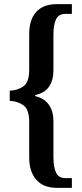

<svg xmlns="http://www.w3.org/2000/svg" viewBox="-20 -780 394 927"><path d="M255 127Q189 127 155 87.5Q121 48 121 -19V-191Q121 -251 94 -271Q67 -291 27 -293V-342Q67 -344 94 -364Q121 -384 121 -443V-616Q121 -685 155 -722.5Q189 -760 255 -760H327V-713H297Q263 -713 250.5 -687Q238 -661 238 -611V-441Q238 -393 217 -362Q196 -331 150 -321V-316Q195 -305 216.5 -273.5Q238 -242 238 -194V-22Q238 27 250.5 53.5Q263 80 297 80H327V127Z"/></svg>

Font: Noto Serif Georgian ExtraCondensed SemiBold
Style: Regular
Weight: 600
Width: 2
Designer: Monotype Design Team, Akaki Razmadze
Foundry: Google LLC
Version: Version 2.003; ttfautohint (v1.8.4.7-5d5b)